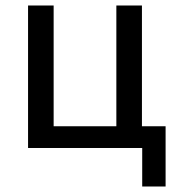

<svg xmlns="http://www.w3.org/2000/svg" viewBox="-20 -538 646 698"><path d="M497 0H82V-518H175V-79H403V-518H496V-79H582V140H497Z"/></svg>

Font: IBM Plex Sans Text
Style: Regular
Weight: 450
Designer: Mike Abbink, Paul van der Laan, Pieter van Rosmalen
Foundry: Bold Monday
Version: Version 3.005